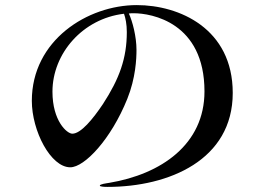

<svg xmlns="http://www.w3.org/2000/svg" viewBox="-20 -722 1040 754"><path d="M517 -702C324 -702 105 -564 105 -326C105 -208 179 -65 256 -65C312 -65 416 -175 480 -334C513 -416 516 -492 516 -526C516 -579 500 -639 486 -669C492 -670 499 -670 505 -670C575 -670 783 -634 783 -363C783 -155 613 -38 409 -4C397 -2 372 1 372 7C372 11 389 12 402 12C644 12 894 -94 894 -357C894 -610 684 -702 517 -702ZM478 -596C478 -493 449 -413 384 -313C345 -255 298 -197 264 -197C243 -197 186 -247 186 -362C186 -512 305 -649 467 -668C473 -651 478 -627 478 -596Z"/></svg>

Font: Shippori Mincho OTF
Style: Bold
Weight: 800
Designer: FONTDASU
Foundry: FONTDASU / Google Inc. / but / Adobe
Version: Version 3.300;hotconv 1.0.109;makeotfexe 2.5.65596